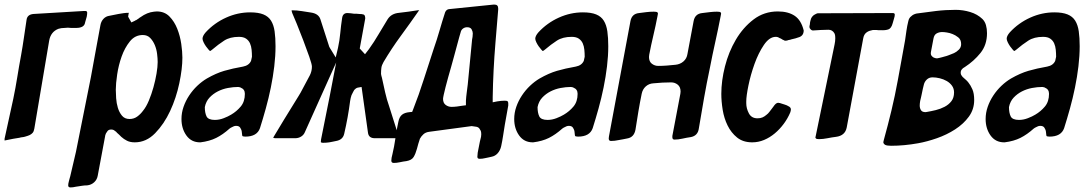

<svg xmlns="http://www.w3.org/2000/svg" viewBox="-42 -615 4758 839"><path d="M-22 -1V-9Q-13 -53 -3 -96Q7 -139 16 -183Q26 -231 33.5 -278Q41 -325 50 -373Q57 -412 62.5 -450.5Q68 -489 74 -528Q77 -552 105 -554L324 -567Q335 -568 337 -565Q339 -562 339 -560Q339 -556 338.5 -551.5Q338 -547 337 -542Q335 -537 334 -531.5Q333 -526 331 -521Q329 -509 324 -503.5Q319 -498 312 -496Q304 -493 293 -493Q282 -493 268 -493Q255 -495 241 -493Q225 -493 213 -489Q180 -476 173 -438L108 -53Q106 -41 101 -35Q96 -29 88 -25Q82 -22 68 -18Q62 -16 55.5 -15.5Q49 -15 43 -13Q29 -11 15.5 -8.5Q2 -6 -12 -3Q-22 -1 -22 -1Z M532 -517 547 -524Q549 -526 551.5 -526.5Q554 -527 556 -529L565 -535Q568 -538 572 -540Q601 -561 631 -564Q634 -564 637 -564.5Q640 -565 643 -565Q677 -565 698.5 -543Q720 -521 732.5 -489.5Q745 -458 750 -423.5Q755 -389 755 -363Q755 -315 741.5 -251Q728 -187 701.5 -130Q675 -73 636 -33Q597 7 547 7Q527 7 513 0Q499 -7 488 -17Q483 -22 478.5 -26.5Q474 -31 469 -35Q467 -39 460 -43Q454 -49 444 -49Q433 -49 428 -42.5Q423 -36 421 -32Q420 -30 419.5 -28Q419 -26 418 -24Q418 -22 417.5 -20.5Q417 -19 417 -18L385 153Q382 170 369.5 181.5Q357 193 339 195Q333 195 327 195.5Q321 196 315 197Q309 198 302.5 199Q296 200 289 201Q277 204 266 204Q256 204 256 195Q256 188 259 177Q261 171 262 165.5Q263 160 265 155Q271 128 277.5 101.5Q284 75 290 48Q306 -33 322.5 -114.5Q339 -196 355 -277Q366 -335 376 -392Q386 -449 397 -506Q400 -522 410.5 -533Q421 -544 436 -546L476 -554Q487 -556 498 -557.5Q509 -559 521 -559Q521 -557 520.5 -556.5Q520 -556 520 -555Q520 -553 519.5 -552Q519 -551 519 -549L518 -542ZM524 -95Q543 -95 557.5 -105.5Q572 -116 583 -131Q597 -148 608.5 -175.5Q620 -203 628.5 -233.5Q637 -264 642 -293.5Q647 -323 647 -344Q647 -359 644.5 -379.5Q642 -400 634.5 -418Q627 -436 614.5 -449Q602 -462 582 -462Q548 -462 525.5 -434Q503 -406 489.5 -368Q476 -330 470 -289.5Q464 -249 464 -223Q464 -208 465.5 -186Q467 -164 473 -144Q479 -124 491 -109.5Q503 -95 524 -95Z M878 -393 876 -392Q875 -392 869.5 -398Q864 -404 858 -412.5Q852 -421 847.5 -430.5Q843 -440 843 -446Q843 -458 857 -474Q895 -515 946 -538Q997 -561 1051 -561Q1087 -561 1109 -552Q1131 -543 1142.5 -524.5Q1154 -506 1158 -478Q1162 -450 1162 -413Q1162 -371 1156.5 -325Q1151 -279 1141.5 -232.5Q1132 -186 1119.5 -141Q1107 -96 1094 -55Q1081 -18 1030 -18Q1027 -18 1025 -18.5Q1023 -19 1021 -19Q1019 -19 1018 -20Q1016 -22 1016 -26Q1015 -31 1015 -35Q1015 -39 1014 -43Q1013 -48 1008 -56.5Q1003 -65 990 -65Q985 -65 980.5 -63.5Q976 -62 973 -60Q969 -58 966 -56.5Q963 -55 961 -53Q932 -27 903 -12.5Q874 2 834 7H832Q794 7 772.5 -23Q751 -53 751 -95Q751 -122 760 -148Q769 -174 784.5 -197.5Q800 -221 820 -240Q840 -259 862 -272Q902 -295 938 -305.5Q974 -316 1020 -324Q1046 -329 1055 -349Q1057 -355 1059 -367Q1059 -382 1057.5 -397.5Q1056 -413 1050.5 -425.5Q1045 -438 1033.5 -446Q1022 -454 1002 -454Q963 -454 937.5 -437.5Q912 -421 885 -398Q883 -396 881 -395Q879 -394 878 -393ZM897 -91Q916 -91 935.5 -98.5Q955 -106 968 -114Q992 -128 1010 -149.5Q1028 -171 1028 -205Q1028 -225 1010 -232Q1007 -234 1004 -234Q1001 -234 999 -235Q977 -235 953.5 -230.5Q930 -226 909.5 -215.5Q889 -205 873.5 -188.5Q858 -172 853 -147Q853 -122 860.5 -106.5Q868 -91 897 -91Z M1427 -342 1290 -37Q1285 -25 1273.5 -18Q1262 -11 1248 -11H1164Q1158 -11 1155 -12Q1152 -12 1152 -13L1155 -19Q1177 -56 1199 -92Q1221 -128 1244 -165Q1253 -180 1262.5 -195Q1272 -210 1280 -226Q1288 -241 1296 -256Q1304 -271 1312 -286Q1321 -304 1321 -324Q1321 -334 1309.5 -367Q1298 -400 1283.5 -438Q1269 -476 1255 -510.5Q1241 -545 1235 -558Q1235 -559 1233 -565Q1233 -567 1232 -569Q1233 -569 1233 -569.5Q1233 -570 1234 -570Q1255 -570 1276.5 -566.5Q1298 -563 1318 -560Q1350 -555 1358 -531L1396 -413Q1396 -411 1400 -405Q1403 -399 1403 -400L1425 -364L1435 -406Q1442 -438 1445 -471Q1448 -504 1453 -536Q1456 -558 1476 -558Q1484 -558 1490.5 -557Q1497 -556 1505 -555Q1510 -555 1516 -555Q1522 -555 1527 -554Q1540 -554 1547 -551.5Q1554 -549 1554 -534L1530 -403L1553 -378L1570 -400Q1593 -432 1612.5 -465.5Q1632 -499 1652 -531Q1668 -556 1702 -559Q1722 -561 1742.5 -564Q1763 -567 1783 -570H1785H1790L1788 -568Q1749 -512 1709 -457.5Q1669 -403 1634 -344Q1626 -330 1624.5 -318.5Q1623 -307 1623 -292Q1624 -288 1624.5 -284Q1625 -280 1627 -275Q1634 -243 1641 -211.5Q1648 -180 1659 -149L1697 -29Q1697 -27 1697.5 -24Q1698 -21 1698 -18V-16Q1693 -11 1683 -11H1596Q1569 -11 1566 -35L1538 -235L1521 -232Q1513 -230 1506 -222Q1502 -216 1501 -213L1494 -199Q1492 -194 1490.5 -187Q1489 -180 1488 -174Q1479 -103 1462 -30Q1456 -4 1427 1Q1420 3 1412.5 4Q1405 5 1397 7Q1390 8 1383.5 8.5Q1377 9 1370 9Q1363 9 1361 7Q1360 7 1360 5Q1360 -2 1361 -6Q1370 -54 1380 -101Q1390 -148 1399 -196Z M1759 -126 1763 -136Q1789 -202 1810 -268.5Q1831 -335 1853 -401Q1867 -441 1878.5 -481Q1890 -521 1903 -561Q1908 -573 1919 -575L2115 -595H2119Q2135 -595 2135 -578V-573Q2132 -537 2129 -500.5Q2126 -464 2123 -428Q2118 -368 2115 -309Q2112 -250 2111 -190V-168L2131 -172Q2148 -175 2164 -175Q2174 -175 2176.5 -172Q2179 -169 2179 -163V-154L2164 -70Q2160 -46 2156.5 -22.5Q2153 1 2148 24Q2144 42 2133 54.5Q2122 67 2106 70Q2099 72 2092.5 73Q2086 74 2078 76Q2066 79 2054 79Q2044 79 2044 70Q2044 55 2050 29Q2052 16 2055 3.5Q2058 -9 2060 -17Q2060 -19 2060.5 -22.5Q2061 -26 2061 -28Q2061 -37 2059 -43Q2057 -47 2053 -53Q2049 -59 2040 -61L2019 -64L1833 -39Q1818 -37 1808.5 -28.5Q1799 -20 1793 -9Q1791 -4 1789.5 2Q1788 8 1786 13Q1784 18 1783 24Q1782 30 1780 35Q1774 57 1765.5 71Q1757 85 1734 89Q1727 90 1720 91Q1713 92 1705 94Q1691 97 1679 97Q1668 97 1668 87Q1668 76 1673 58Q1675 50 1676.5 41.5Q1678 33 1680 25Q1685 -2 1689 -29.5Q1693 -57 1699 -84Q1703 -104 1714.5 -113.5Q1726 -123 1748 -125ZM1994 -155V-175Q1995 -192 1997.5 -210.5Q2000 -229 2002 -246Q2007 -296 2011.5 -344.5Q2016 -393 2021 -443Q2021 -446 2023 -454Q2023 -458 2023.5 -462Q2024 -466 2024 -469Q2024 -477 2019 -486.5Q2014 -496 1999 -496Q1989 -496 1981 -490Q1973 -484 1971 -474Q1969 -468 1965 -453.5Q1961 -439 1955.5 -418.5Q1950 -398 1943.5 -374Q1937 -350 1930 -325Q1923 -301 1916.5 -277.5Q1910 -254 1905 -234.5Q1900 -215 1897 -201Q1894 -187 1894 -183Q1894 -165 1905.5 -156.5Q1917 -148 1931 -148Q1942 -148 1954.5 -149.5Q1967 -151 1978 -153Z M2332 -393 2330 -392Q2329 -392 2323.5 -398Q2318 -404 2312 -412.5Q2306 -421 2301.5 -430.5Q2297 -440 2297 -446Q2297 -458 2311 -474Q2349 -515 2400 -538Q2451 -561 2505 -561Q2541 -561 2563 -552Q2585 -543 2596.5 -524.5Q2608 -506 2612 -478Q2616 -450 2616 -413Q2616 -371 2610.5 -325Q2605 -279 2595.5 -232.5Q2586 -186 2573.5 -141Q2561 -96 2548 -55Q2535 -18 2484 -18Q2481 -18 2479 -18.5Q2477 -19 2475 -19Q2473 -19 2472 -20Q2470 -22 2470 -26Q2469 -31 2469 -35Q2469 -39 2468 -43Q2467 -48 2462 -56.5Q2457 -65 2444 -65Q2439 -65 2434.5 -63.5Q2430 -62 2427 -60Q2423 -58 2420 -56.5Q2417 -55 2415 -53Q2386 -27 2357 -12.5Q2328 2 2288 7H2286Q2248 7 2226.5 -23Q2205 -53 2205 -95Q2205 -122 2214 -148Q2223 -174 2238.5 -197.5Q2254 -221 2274 -240Q2294 -259 2316 -272Q2356 -295 2392 -305.5Q2428 -316 2474 -324Q2500 -329 2509 -349Q2511 -355 2513 -367Q2513 -382 2511.5 -397.5Q2510 -413 2504.5 -425.5Q2499 -438 2487.5 -446Q2476 -454 2456 -454Q2417 -454 2391.5 -437.5Q2366 -421 2339 -398Q2337 -396 2335 -395Q2333 -394 2332 -393ZM2351 -91Q2370 -91 2389.5 -98.5Q2409 -106 2422 -114Q2446 -128 2464 -149.5Q2482 -171 2482 -205Q2482 -225 2464 -232Q2461 -234 2458 -234Q2455 -234 2453 -235Q2431 -235 2407.5 -230.5Q2384 -226 2363.5 -215.5Q2343 -205 2327.5 -188.5Q2312 -172 2307 -147Q2307 -122 2314.5 -106.5Q2322 -91 2351 -91Z M2831 -561Q2832 -560 2832 -559Q2833 -558 2833 -555Q2833 -552 2831 -544Q2823 -502 2813 -460Q2803 -418 2795 -376Q2795 -374 2794.5 -371Q2794 -368 2794 -366Q2794 -346 2806.5 -336.5Q2819 -327 2834 -327Q2853 -327 2872 -328.5Q2891 -330 2910 -332Q2930 -334 2944.5 -346.5Q2959 -359 2962 -379L2989 -523Q2995 -555 3027 -558Q3043 -560 3059.5 -562Q3076 -564 3091 -564Q3104 -564 3107 -561Q3108 -560 3108 -559Q3109 -558 3109 -555Q3109 -552 3107 -544Q3096 -487 3083.5 -431Q3071 -375 3060 -318Q3046 -252 3034.5 -186.5Q3023 -121 3012 -55Q3008 -22 2977 -16Q2968 -15 2958.5 -13Q2949 -11 2939 -9Q2930 -7 2921.5 -6Q2913 -5 2905 -5Q2896 -5 2896 -16Q2896 -23 2897 -26L2931 -205Q2931 -207 2931.5 -210Q2932 -213 2932 -215Q2932 -235 2919.5 -245Q2907 -255 2891 -255Q2872 -255 2853 -254Q2834 -253 2814 -251Q2794 -250 2780 -237.5Q2766 -225 2762 -205Q2754 -166 2747.5 -127Q2741 -88 2735 -49Q2729 -15 2699 -10Q2691 -8 2681.5 -6.5Q2672 -5 2662 -3Q2653 -1 2644.5 0Q2636 1 2628 1Q2618 1 2618 -10Q2618 -12 2618.5 -14.5Q2619 -17 2619 -19L2713 -523Q2719 -555 2751 -558Q2766 -560 2782.5 -562Q2799 -564 2815 -564Q2827 -564 2831 -561Z M3391 -437Q3388 -437 3385 -438Q3383 -440 3380.5 -440.5Q3378 -441 3376 -443Q3373 -445 3370 -446.5Q3367 -448 3364 -449Q3357 -454 3348 -454Q3320 -454 3296 -418.5Q3272 -383 3255 -335.5Q3238 -288 3228.5 -241.5Q3219 -195 3219 -172V-164Q3219 -141 3230.5 -119.5Q3242 -98 3268 -98Q3281 -98 3290 -102Q3299 -106 3307 -113Q3315 -119 3320 -126Q3325 -133 3330 -139L3339 -151Q3342 -156 3347.5 -161Q3353 -166 3359 -166L3362 -165Q3367 -165 3368 -164Q3373 -162 3377.5 -161Q3382 -160 3387 -158Q3397 -155 3403 -151Q3414 -146 3414 -137Q3414 -131 3411 -123Q3400 -97 3382.5 -73.5Q3365 -50 3343.5 -32Q3322 -14 3297 -3.5Q3272 7 3245 7Q3205 7 3179 -14Q3153 -35 3137.5 -66.5Q3122 -98 3116 -135Q3110 -172 3110 -205Q3110 -262 3126 -325Q3142 -388 3173.5 -441.5Q3205 -495 3251 -530Q3297 -565 3357 -565Q3402 -565 3430.5 -546Q3459 -527 3470 -482Q3470 -457 3445 -451Q3443 -450 3434.5 -447.5Q3426 -445 3416 -443Q3411 -441 3406.5 -440.5Q3402 -440 3398 -438Q3396 -438 3394.5 -437.5Q3393 -437 3391 -437Z M3531 -557Q3613 -557 3695 -557.5Q3777 -558 3859 -558Q3868 -558 3868 -551Q3868 -544 3865 -535L3859 -514Q3853 -491 3840 -486.5Q3827 -482 3807 -483Q3802 -483 3797 -483Q3792 -483 3787 -484Q3782 -484 3776 -484Q3770 -484 3765 -482Q3753 -480 3743 -472Q3733 -464 3730 -447L3658 -58Q3651 -22 3611 -17Q3594 -15 3574 -11Q3554 -7 3537 -7Q3526 -7 3523.5 -10Q3521 -13 3521 -15Q3521 -17 3522 -18L3605 -421Q3608 -435 3608 -448Q3608 -452 3607.5 -458Q3607 -464 3604 -470Q3595 -485 3578 -485Q3561 -485 3545 -484Q3529 -483 3513 -482Q3506 -481 3500.5 -486.5Q3495 -492 3495 -497Q3495 -501 3497 -509Q3497 -515 3499 -523Q3503 -546 3525 -555Q3525 -555 3531 -557Z M3826 18Q3818 13 3818 6Q3818 5 3820 -3Q3838 -68 3853.5 -132.5Q3869 -197 3881 -263Q3889 -307 3897 -350.5Q3905 -394 3913 -439Q3916 -460 3919 -481Q3922 -502 3927 -522Q3930 -537 3940 -544Q3949 -553 3964 -556Q4007 -562 4048.5 -567Q4090 -572 4134 -572Q4166 -572 4197.5 -562.5Q4229 -553 4251 -532Q4262 -521 4266.5 -505Q4271 -489 4271 -470Q4271 -419 4242.5 -383.5Q4214 -348 4174 -322Q4172 -321 4166 -317Q4164 -315 4160 -310.5Q4156 -306 4156 -298Q4156 -291 4158.5 -287Q4161 -283 4163 -281Q4164 -278 4167 -277Q4168 -275 4169 -274.5Q4170 -274 4171 -273Q4173 -271 4175.5 -269Q4178 -267 4180 -265Q4182 -263 4185 -260Q4188 -257 4190 -254Q4199 -243 4207 -225Q4215 -207 4215 -178Q4215 -137 4191.5 -105Q4168 -73 4131.5 -49.5Q4095 -26 4052 -11Q4009 4 3970 11Q3909 22 3852 22Q3834 22 3826 18ZM4039 -363Q4044 -361 4047.5 -360.5Q4051 -360 4053 -360Q4055 -360 4063 -362L4075 -365Q4080 -367 4085.5 -368Q4091 -369 4093 -370Q4095 -371 4099 -372Q4103 -373 4107 -375Q4116 -378 4127 -383Q4138 -388 4148 -398Q4158 -408 4158 -422Q4158 -442 4145 -452Q4132 -462 4121 -466Q4109 -471 4096 -473Q4083 -475 4075 -475Q4062 -475 4051 -469Q4040 -463 4037 -446L4026 -388Q4024 -377 4029 -371Q4034 -365 4039 -363ZM4002 -125Q4004 -125 4005.5 -125.5Q4007 -126 4009 -126Q4027 -129 4047.5 -134Q4068 -139 4086 -148.5Q4104 -158 4115.5 -173Q4127 -188 4127 -211Q4127 -228 4118 -240.5Q4109 -253 4095 -261Q4081 -269 4064.5 -273Q4048 -277 4033 -277Q4018 -277 4008 -267.5Q3998 -258 3995 -245Q3993 -239 3990.5 -226.5Q3988 -214 3985 -200Q3983 -193 3982 -186.5Q3981 -180 3979 -174Q3978 -169 3977.5 -163.5Q3977 -158 3977 -154Q3977 -142 3982.5 -133.5Q3988 -125 4002 -125Z M4392 -393 4390 -392Q4389 -392 4383.5 -398Q4378 -404 4372 -412.5Q4366 -421 4361.5 -430.5Q4357 -440 4357 -446Q4357 -458 4371 -474Q4409 -515 4460 -538Q4511 -561 4565 -561Q4601 -561 4623 -552Q4645 -543 4656.5 -524.5Q4668 -506 4672 -478Q4676 -450 4676 -413Q4676 -371 4670.5 -325Q4665 -279 4655.5 -232.5Q4646 -186 4633.5 -141Q4621 -96 4608 -55Q4595 -18 4544 -18Q4541 -18 4539 -18.5Q4537 -19 4535 -19Q4533 -19 4532 -20Q4530 -22 4530 -26Q4529 -31 4529 -35Q4529 -39 4528 -43Q4527 -48 4522 -56.5Q4517 -65 4504 -65Q4499 -65 4494.5 -63.5Q4490 -62 4487 -60Q4483 -58 4480 -56.5Q4477 -55 4475 -53Q4446 -27 4417 -12.5Q4388 2 4348 7H4346Q4308 7 4286.5 -23Q4265 -53 4265 -95Q4265 -122 4274 -148Q4283 -174 4298.5 -197.5Q4314 -221 4334 -240Q4354 -259 4376 -272Q4416 -295 4452 -305.5Q4488 -316 4534 -324Q4560 -329 4569 -349Q4571 -355 4573 -367Q4573 -382 4571.5 -397.5Q4570 -413 4564.5 -425.5Q4559 -438 4547.5 -446Q4536 -454 4516 -454Q4477 -454 4451.5 -437.5Q4426 -421 4399 -398Q4397 -396 4395 -395Q4393 -394 4392 -393ZM4411 -91Q4430 -91 4449.5 -98.5Q4469 -106 4482 -114Q4506 -128 4524 -149.5Q4542 -171 4542 -205Q4542 -225 4524 -232Q4521 -234 4518 -234Q4515 -234 4513 -235Q4491 -235 4467.5 -230.5Q4444 -226 4423.5 -215.5Q4403 -205 4387.5 -188.5Q4372 -172 4367 -147Q4367 -122 4374.5 -106.5Q4382 -91 4411 -91Z"/></svg>

Font: Bangerz
Style: Regular
Weight: 400
Designer: vernon adams
Foundry: Vernon Adams
Version: Version 2.10;February 7, 2025;FontCreator 13.0.0.2683 64-bit